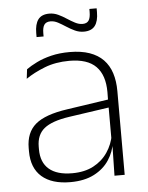

<svg xmlns="http://www.w3.org/2000/svg" viewBox="-50 -699 578 750"><g transform="rotate(-5 239.0 -324.0)"><path d="M409.5 0H369.5L372 -125L370 -131.5V-290L370.5 -328Q370.5 -394.5 337 -428.5Q303.5 -462.5 232.5 -462.5Q178.5 -462.5 135.2 -445.5Q92 -428.5 61 -407L65.5 -444Q82 -456 106.8 -468.2Q131.5 -480.5 164 -488.5Q196.5 -496.5 237 -496.5Q282 -496.5 314.8 -485Q347.5 -473.5 368.5 -451.8Q389.5 -430 399.5 -399Q409.5 -368 409.5 -328.5ZM196 10Q123.5 10 84.2 -24.2Q45 -58.5 45 -124V-136.5Q45 -197.5 83 -229.8Q121 -262 208 -274.5L379.5 -300L381.5 -269L213.5 -244.5Q145 -234.5 114.8 -210Q84.5 -185.5 84.5 -138.5V-128Q84.5 -77 115.5 -50.5Q146.5 -24 206 -24Q254.5 -24 289.2 -42.2Q324 -60.5 345.2 -91.8Q366.5 -123 373 -162L383.5 -131H374.5Q369.5 -94 348.5 -61.8Q327.5 -29.5 289.5 -9.8Q251.5 10 196 10ZM299.5 -571Q281 -571 264.5 -578.8Q248 -586.5 232.2 -596.8Q216.5 -607 202 -614.8Q187.5 -622.5 173 -622.5Q156 -622.5 148.5 -612Q141 -601.5 141 -578.5V-566H113.5V-581.5Q113.5 -616.5 127 -634.8Q140.5 -653 171 -653Q189 -653 205.5 -645.2Q222 -637.5 237.5 -627.2Q253 -617 268 -609.2Q283 -601.5 297 -601.5Q314 -601.5 321.2 -612.2Q328.5 -623 328.5 -646V-657.5H357V-642.5Q357 -607 343.2 -589Q329.5 -571 299.5 -571Z"/></g></svg>

Font: Anek Malayalam ExtraLight
Style: Regular
Weight: 250
Version: Version 1.003